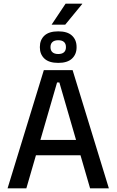

<svg xmlns="http://www.w3.org/2000/svg" viewBox="-20 -1018 630 1038"><path d="M334.5 -998H424.5V-996.5L332.5 -884.5H259.5V-885.5ZM21 0 217 -639H372.5L568.5 0H467L301 -572H288.5L122.5 0ZM149 -178.5V-261.5H439.5V-178.5ZM195.5 -762V-764Q195.5 -802.5 220.2 -825.5Q245 -848.5 295 -848.5Q344.5 -848.5 369.2 -825.5Q394 -802.5 394 -764V-762Q394 -724.5 369.2 -701.2Q344.5 -678 295 -678Q245 -678 220.2 -701.2Q195.5 -724.5 195.5 -762ZM253 -762.5Q253 -745 263.8 -735.5Q274.5 -726 295 -726Q315.5 -726 326 -735.5Q336.5 -745 336.5 -762.5V-764Q336.5 -781.5 326 -791Q315.5 -800.5 295 -800.5Q274.5 -800.5 263.8 -791Q253 -781.5 253 -764Z"/></svg>

Font: Anek Latin Medium Medium
Style: Regular
Weight: 500
Version: Version 1.003